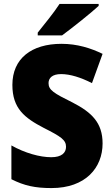

<svg xmlns="http://www.w3.org/2000/svg" viewBox="-20 -947 572 977"><path d="M482 -917V-927H283C254 -882 206 -824 172 -781V-767H296C349 -806 442 -880 482 -917ZM502 -217C502 -322 447 -375 350 -425C253 -473 227 -489 227 -524C227 -550 246 -570 291 -570C337 -570 391 -553 448 -524L502 -673C442 -702 373 -724 293 -724C140 -724 43 -649 43 -515C43 -395 105 -347 203 -296C290 -252 316 -235 316 -200C316 -169 293 -147 241 -147C183 -147 107 -168 38 -207V-35C104 -2 158 10 242 10C416 10 502 -94 502 -217Z"/></svg>

Font: Noto Sans Armenian SemiCondensed Black
Style: Regular
Weight: 900
Width: 4
Designer: Monotype Design Team
Foundry: Monotype Imaging Inc.
Version: Version 2.008